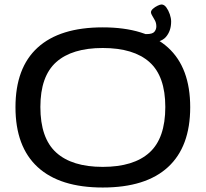

<svg xmlns="http://www.w3.org/2000/svg" viewBox="-20 -829 917 856"><path d="M438 7Q247 7 148 -84Q49 -175 49 -351Q49 -527 148 -617Q247 -707 438 -707Q630 -707 729 -617Q828 -527 828 -351Q828 -175 729 -84Q630 7 438 7ZM438 -85Q576 -85 646.5 -149Q717 -213 717 -352Q717 -489 646.5 -552Q576 -615 438 -615Q301 -615 230.5 -552Q160 -489 160 -352Q160 -213 230.5 -149Q301 -85 438 -85ZM585 -637V-677H633Q660 -677 668.5 -687.5Q677 -698 677 -711Q677 -726 671 -737.5Q665 -749 659 -758.5Q653 -768 653 -774Q653 -782 662 -790Q671 -798 682.5 -803.5Q694 -809 700 -809Q712 -809 721.5 -796Q731 -783 737 -765.5Q743 -748 743 -733Q743 -691 719.5 -664Q696 -637 633 -637Z"/></svg>

Font: Asap Expanded Medium
Style: Regular
Weight: 500
Width: 7
Designer: Pablo Cosgaya
Foundry: Omnibus-Type
Version: Version 3.001